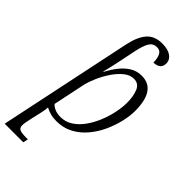

<svg xmlns="http://www.w3.org/2000/svg" viewBox="-312 -842 1153 1153"><g transform="rotate(45 264.5 -265.0)"><path d="M173 -612Q189 -689 223.5 -729.5Q258 -770 323 -770Q372 -770 398.5 -751Q425 -732 425 -702Q425 -653 366 -651Q366 -686 355 -709Q344 -732 316 -732Q284 -732 267.5 -705Q251 -678 239 -620L213 -494Q208 -471 202.5 -447Q197 -423 191 -400H194Q214 -439 240 -472Q266 -505 298.5 -525.5Q331 -546 373 -546Q494 -546 494 -368Q494 -325 482 -274Q470 -223 447 -173Q424 -123 389 -81.5Q354 -40 307.5 -15Q261 10 202 10Q173 10 150 3.5Q127 -3 109 -13Q109 -4 107 8.5Q105 21 102 35L84 114Q82 124 78.5 141.5Q75 159 75 172Q75 195 91.5 201.5Q108 208 142 208H159L152 240H-6ZM203 -25Q245 -25 280 -48Q315 -71 342 -109Q369 -147 387.5 -192.5Q406 -238 415.5 -284Q425 -330 425 -368Q425 -424 409 -462Q393 -500 352 -500Q320 -500 290 -476Q260 -452 234.5 -414.5Q209 -377 191 -336Q173 -295 165 -261L122 -56Q131 -44 152 -34.5Q173 -25 203 -25Z"/></g></svg>

Font: Noto Serif Light
Style: Italic
Weight: 300
Italic angle: -12°
Designer: Monotype Design Team
Foundry: Monotype Imaging Inc.
Version: Version 2.013